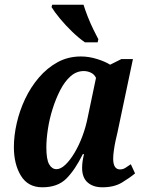

<svg xmlns="http://www.w3.org/2000/svg" viewBox="-20 -786 627 816"><path d="M160 10Q99 10 69 -39Q39 -88 39 -161Q39 -209 51 -262Q63 -315 86.5 -365Q110 -415 145 -456Q180 -497 224.5 -521.5Q269 -546 324 -546Q358 -546 393 -535Q428 -524 448 -511L496 -535H545L479 -222Q476 -210 471.5 -189.5Q467 -169 464 -147.5Q461 -126 461 -112Q461 -66 490 -66Q502 -66 512 -72Q522 -78 536 -88L554 -49Q531 -30 498 -10Q465 10 415 10Q376 10 352.5 -10.5Q329 -31 329 -72Q329 -87 331 -100.5Q333 -114 337 -131H332Q299 -64 262 -27Q225 10 160 10ZM220 -67Q238 -67 258 -86Q278 -105 297 -137Q316 -169 330.5 -208Q345 -247 353 -288L388 -455Q381 -470 366.5 -477Q352 -484 336 -484Q305 -484 280 -462Q255 -440 236 -403Q217 -366 203.5 -323Q190 -280 183.5 -237Q177 -194 177 -160Q177 -108 189 -87.5Q201 -67 220 -67ZM341 -606Q315 -624 286.5 -651.5Q258 -679 234.5 -707.5Q211 -736 199 -756L202 -766H335Q342 -743 353 -715Q364 -687 376.5 -661.5Q389 -636 398 -619L395 -606Z"/></svg>

Font: Noto Serif Condensed
Style: Bold Italic
Weight: 700
Width: 3
Italic angle: -12°
Designer: Monotype Design Team
Foundry: Monotype Imaging Inc.
Version: Version 2.014